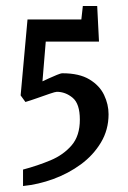

<svg xmlns="http://www.w3.org/2000/svg" viewBox="-20 -530 429 642"><path d="M57 92V37Q106 24 149 6Q192 -12 219.5 -44Q247 -76 247 -130Q247 -183 223 -203Q199 -223 170 -223Q165 -223 146 -216.5Q127 -210 104.5 -202Q82 -194 65 -189L49 -211L72 -465H252L257 -510H305L311 -391H133L122 -258Q130 -262 143.5 -268Q157 -274 170 -279.5Q183 -285 189 -285Q245 -285 279 -264.5Q313 -244 328 -212.5Q343 -181 343 -148Q343 -96 317.5 -53.5Q292 -11 250.5 19.5Q209 50 158.5 68.5Q108 87 57 92Z"/></svg>

Font: Grenze Gotisch
Style: Regular
Weight: 400
Designer: Renata Polastri
Foundry: Omnibus-Type
Version: Version 1.001